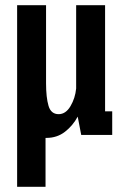

<svg xmlns="http://www.w3.org/2000/svg" viewBox="-20 -520 490 740"><path d="M159 11.5Q157.5 11.5 155.5 11.5V200H46V-500H157.5V-199Q157.5 -144.5 167 -112.2Q176.5 -80 206 -80Q233.5 -80 251.8 -111Q270 -142 273.5 -179V-500H385V-91H412.5V0H293L279.5 -70.5Q261 -36 230.5 -12.2Q200 11.5 159 11.5Z"/></svg>

Font: Trispace Condensed Medium
Style: Regular
Weight: 500
Width: 3
Designer: Tyler Finck
Foundry: Etcetera Type Company
Version: Version 1.210; ttfautohint (v1.8.3)